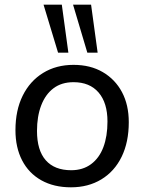

<svg xmlns="http://www.w3.org/2000/svg" viewBox="-20 -793 617 820"><path d="M283 7Q210 7 156.5 -23Q103 -53 74.5 -108Q46 -163 46 -237Q46 -322 77 -384.5Q108 -447 164 -481.5Q220 -516 294 -516Q366 -516 419 -485Q472 -454 501 -399.5Q530 -345 530 -271Q530 -186 499.5 -123.5Q469 -61 413 -27Q357 7 283 7ZM284 -66Q334 -66 369 -92Q404 -118 421.5 -164.5Q439 -211 439 -274Q439 -354 401 -398Q363 -442 294 -442Q243 -442 208.5 -416Q174 -390 156 -343Q138 -296 138 -234Q138 -151 175.5 -108.5Q213 -66 284 -66ZM353 -568 292 -773H369L397 -568ZM228 -568 166 -773H244L272 -568Z"/></svg>

Font: Muli Medium
Style: Italic
Weight: 500
Italic angle: -4.541°
Designer: Vernon Adams
Foundry: Vernon Adams
Version: Version 2.100; ttfautohint (v1.8.1.43-b0c9)